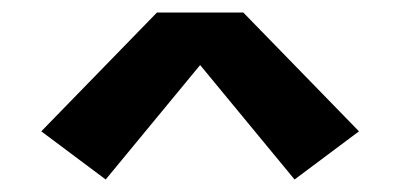

<svg xmlns="http://www.w3.org/2000/svg" viewBox="-20 -731 640 307"><path d="M149 -444 46 -521 231 -711H369L554 -521L451 -444L300 -627Z"/></svg>

Font: Iosevka Custom XBdEx
Style: Regular
Weight: 800
Width: 7
Monospace: yes
Designer: Belleve Invis
Foundry: Belleve Invis
Version: Version 11.2.4; ttfautohint (v1.8.4)